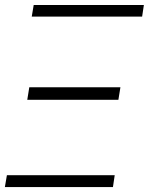

<svg xmlns="http://www.w3.org/2000/svg" viewBox="-52 -756 602 776"><path d="M-32.3 0 -24.1 -47.9H411.6L404.5 0ZM76.3 -688.9 84.2 -735.8H529.5L522.4 -688.9ZM58.2 -352.6 66.4 -403.4H434.7L426.5 -352.6Z"/></svg>

Font: Inter Extra Light  BETA
Style: Italic
Weight: 200
Italic angle: 9.39999°
Designer: Rasmus Andersson
Foundry: rsms
Version: Version 3.011;git-f93a4a705